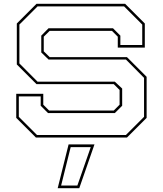

<svg xmlns="http://www.w3.org/2000/svg" viewBox="-20 -720 852 1005"><path d="M168 0 65 -103V-229H206.5V-172L237 -141.5H575.5L606 -172V-249L575.5 -279.5H171L68 -382.5V-597L171 -700H635L738 -597V-471H596.5V-528L566 -558.5H240L209 -528V-451.5L240 -421H644.5L747.5 -318V-103L644.5 0ZM173.5 -13.5H639L734 -108.5V-312.5L639 -408.5H234L196 -445.5V-533.5L234 -572H571.5L610 -533.5V-484.5H724.5V-591.5L629.5 -686.5H176.5L81.5 -591.5V-388L176.5 -292.5H581L619.5 -256.5V-166.5L581 -128H231.5L193 -166.5V-215.5H78.5V-108.5ZM282 265 339 36H474.5L395 265ZM300 251H385L455 50H350Z"/></svg>

Font: Tourney Expanded Thin
Style: Regular
Weight: 100
Width: 7
Designer: Tyler Finck
Foundry: Etcetera Type Co
Version: Version 1.010; ttfautohint (v1.8.3)